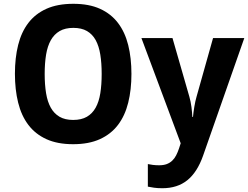

<svg xmlns="http://www.w3.org/2000/svg" viewBox="-20 -745 1299 1005"><path d="M668 -357.9Q668 -275.4 651.1 -207.5Q634.3 -139.6 597.7 -91.3Q561 -43 502.9 -16.6Q444.8 9.8 362.8 9.8Q280.8 9.8 222.9 -16.6Q165 -43 128.4 -91.3Q91.8 -139.6 75 -207.8Q58.1 -275.9 58.1 -358.9Q58.1 -441.9 75 -509.5Q91.8 -577.1 128.4 -625Q165 -672.9 223.1 -699Q281.2 -725.1 363.8 -725.1Q445.8 -725.1 503.4 -699Q561 -672.9 597.7 -624.8Q634.3 -576.7 651.1 -509Q668 -441.4 668 -357.9ZM213.9 -357.9Q213.9 -301.8 221.2 -257.1Q228.5 -212.4 245.8 -181.4Q263.2 -150.4 291.7 -133.8Q320.3 -117.2 362.8 -117.2Q406.2 -117.2 434.8 -133.8Q463.4 -150.4 480.7 -181.4Q498 -212.4 505.1 -257.1Q512.2 -301.8 512.2 -357.9Q512.2 -414.1 505.1 -458.7Q498 -503.4 481 -534.7Q463.9 -565.9 435.3 -582.5Q406.7 -599.1 363.8 -599.1Q321.3 -599.1 292.5 -582.5Q263.7 -565.9 246.1 -534.7Q228.5 -503.4 221.2 -458.7Q213.9 -414.1 213.9 -357.9ZM720.2 -545.9H882.8L971.2 -238.8Q978.5 -213.4 982.2 -184.6Q985.8 -155.8 986.8 -132.8H990.2Q991.2 -144 992.9 -157.7Q994.6 -171.4 997.1 -185.5Q999.5 -199.7 1002.4 -213.6Q1005.4 -227.5 1008.8 -238.8L1095.2 -545.9H1258.8L1043 69.8Q1012.7 156.2 960.7 198.2Q908.7 240.2 830.1 240.2Q804.2 240.2 785.9 237.5Q767.6 234.9 753.9 231.9V113.8Q764.6 116.2 780.3 118.2Q795.9 120.1 813 120.1Q836.4 120.1 853 113.8Q869.6 107.4 881.6 95.9Q893.6 84.5 901.9 68.4Q910.2 52.2 917 32.2L925.8 4.9Z"/></svg>

Font: Droid Sans
Style: Bold
Weight: 700
Foundry: Ascender Corporation
Version: Version 1.00 build 112